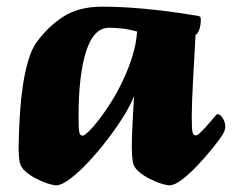

<svg xmlns="http://www.w3.org/2000/svg" viewBox="-20 -544 697 577"><path d="M148 13Q141.8 13 125.2 8Q108.6 3 89.7 -6.7Q70.7 -16.3 56.3 -29Q41.9 -41.7 39.1 -57Q35.9 -76.3 35.9 -100Q35.9 -112.4 36.9 -141.8Q37.9 -171.1 40.4 -209.4Q42.9 -247.8 48.9 -287.8Q54.9 -327.8 64.9 -361.9Q74.9 -396 89.9 -417Q126.1 -466.2 172 -495.1Q217.9 -524 287.5 -524Q321.4 -524 362.4 -521.6Q403.3 -519.3 456.1 -513.3Q508.9 -507.3 576.4 -496Q579.7 -495.2 581.6 -493.5Q583.4 -491.7 583.4 -484Q583.4 -465.7 577.9 -452.6Q572.4 -439.6 567.7 -439.6Q567.7 -436.6 566.5 -417Q565.4 -397.4 563.7 -367.4Q561.9 -337.3 560.2 -304.4Q558.4 -271.5 557.3 -241.5Q556.2 -211.6 556.2 -192.5Q556.2 -154.7 558.9 -145.8Q561.7 -136.9 568.4 -136.9Q572.4 -136.9 579.8 -143.6Q587.3 -150.3 595.9 -159.6Q604.6 -168.9 612.2 -178.1Q619.7 -187.2 623.9 -191.9Q629.7 -198.5 630.8 -199.7Q632 -201 634.7 -201Q641.5 -201 649.3 -188.8Q657 -176.7 657 -162.9Q657 -156.9 654.6 -150.6Q652.2 -144.3 648 -137.8Q639.8 -124.8 620 -100.1Q600.3 -75.3 575.6 -49Q551 -22.8 527.9 -4.9Q504.7 13 488 13Q481.7 13 465.1 8Q448.6 3 429.6 -6.7Q410.7 -16.3 396.2 -29Q381.8 -41.7 379.1 -57Q377.8 -66.5 376.9 -77Q376.1 -87.5 376.1 -100Q376.1 -114.5 376.7 -134.7Q377.3 -155 378.5 -177.1Q379.8 -199.2 380.8 -220Q381.8 -240.7 383 -256Q373.9 -231.2 352.6 -196.5Q331.3 -161.9 303.4 -125.5Q275.6 -89.1 246 -57.5Q216.5 -25.9 190.6 -6.5Q164.8 13 148 13ZM228.2 -136.2Q233.2 -136.2 246.5 -148.9Q259.8 -161.6 277.5 -184.5Q295.2 -207.4 314.2 -237.5Q333.2 -267.7 349.8 -303Q366.5 -338.3 378 -375.6Q389.6 -412.9 392 -449.4Q367 -456.1 345.8 -458.4Q324.6 -460.6 307.7 -460.6Q261.5 -460.6 238.8 -389.6Q216 -318.5 216 -191Q216 -153.9 218.7 -145.1Q221.5 -136.2 228.2 -136.2Z"/></svg>

Font: Briem Hand Thin
Style: Regular
Weight: 100
Designer: Gunnlaugur SE Briem, Eben Sorkin
Foundry: Sorkin Type Co.
Version: Version 1.003